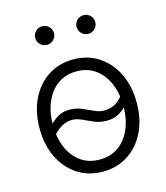

<svg xmlns="http://www.w3.org/2000/svg" viewBox="-111 -813 783 908"><g transform="rotate(-15 281.0 -358.5)"><path d="M281.2 11.2Q210.9 11.2 157.2 -23.9Q103.5 -59.1 73.5 -120.8Q43.5 -182.6 43.5 -263.2Q43.5 -343.8 73.5 -405.8Q103.5 -467.8 157.2 -502.9Q210.9 -538.1 281.2 -538.1Q351.6 -538.1 405 -502.9Q458.5 -467.8 488.8 -405.8Q519 -343.8 519 -263.2Q519 -182.6 489 -120.8Q459 -59.1 405.3 -23.9Q351.6 11.2 281.2 11.2ZM281.2 -47.9Q335.4 -47.9 374 -75.7Q412.6 -103.5 433.3 -152.3Q454.1 -201.2 454.1 -263.2Q454.1 -325.2 433.3 -374Q412.6 -422.9 374 -451.2Q335.4 -479.5 281.2 -479.5Q227.5 -479.5 188.7 -451.2Q149.9 -422.9 129.2 -374Q108.4 -325.2 108.4 -263.2Q108.4 -201.2 129.2 -152.3Q149.9 -103.5 188.5 -75.7Q227.1 -47.9 281.2 -47.9ZM99.6 -203.6 70.3 -228.5Q98.1 -263.7 129.9 -288.3Q161.6 -313 201.2 -313Q233.9 -313 261.2 -301.5Q288.6 -290 313 -278.3Q337.4 -266.6 360.8 -266.6Q391.6 -266.6 415.5 -279.8Q439.5 -293 461.4 -324.2L492.2 -302.7Q465.3 -262.7 434.1 -239.7Q402.8 -216.8 360.8 -216.8Q327.6 -216.8 300.3 -228.5Q272.9 -240.2 248.8 -251.7Q224.6 -263.2 200.7 -263.2Q173.8 -263.2 148.7 -248.3Q123.5 -233.4 99.6 -203.6ZM382.8 -636.2Q363.8 -636.2 350.3 -649.7Q336.9 -663.1 336.9 -682.1Q336.9 -701.2 350.3 -714.4Q363.8 -727.5 382.8 -727.5Q401.4 -727.5 414.8 -714.4Q428.2 -701.2 428.2 -682.1Q428.2 -663.1 414.8 -649.7Q401.4 -636.2 382.8 -636.2ZM180.2 -636.2Q161.6 -636.2 147.9 -649.7Q134.3 -663.1 134.3 -682.1Q134.3 -701.2 147.9 -714.4Q161.6 -727.5 180.2 -727.5Q199.2 -727.5 212.6 -714.4Q226.1 -701.2 226.1 -682.1Q226.1 -663.1 212.6 -649.7Q199.2 -636.2 180.2 -636.2Z"/></g></svg>

Font: Inter 24pt Light
Style: Regular
Weight: 300
Designer: Rasmus Andersson
Foundry: rsms
Version: Version 4.001;git-66647c0bb